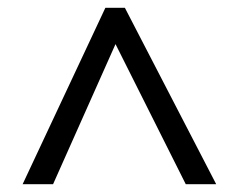

<svg xmlns="http://www.w3.org/2000/svg" viewBox="-20 -739 612 492"><path d="M38 -267H116L276 -626L456 -267H534L300 -719H250Z"/></svg>

Font: Noto Sans Runic
Style: Regular
Weight: 400
Designer: Monotype Design Team
Foundry: Monotype Imaging Inc.
Version: Version 2.002